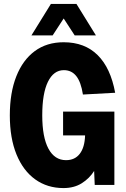

<svg xmlns="http://www.w3.org/2000/svg" viewBox="-20 -941 640 977"><path d="M303 16Q221 16 159.5 -28Q98 -72 64 -155Q30 -238 30 -354Q30 -469 63 -552.5Q96 -636 157 -681Q218 -726 304 -726Q411 -726 477 -660.5Q543 -595 566 -469L402 -460Q392 -524 368 -554Q344 -584 305 -584Q253 -584 224 -525Q195 -466 195 -354Q195 -243 226.5 -184.5Q258 -126 316 -126Q361 -126 386 -158.5Q411 -191 413 -252H301V-373H562V0H462L459 -71Q435 -33 396 -8.5Q357 16 303 16ZM140 -761 239 -921H369L468 -761H360L304 -847L248 -761Z"/></svg>

Font: Geist Mono ExtraBold
Style: Regular
Weight: 800
Monospace: yes
Designer: Basement.studio, Andrés Briganti, Mateo Zaragoza
Foundry: Basement.studio, Vercel, Andrés Briganti, Guido Ferreyra, Mateo Zaragoza
Version: Version 1.500; ttfautohint (v1.8.4.7-5d5b)